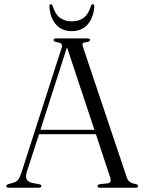

<svg xmlns="http://www.w3.org/2000/svg" viewBox="-20 -880 678 900"><path d="M174 -8Q174 0 162.5 0H21Q9.5 0 9.5 -8Q9.5 -13.5 20 -17L44.5 -24Q57 -28 65 -37.8Q73 -47.5 81.5 -74L268.5 -654.5Q273 -667 268.8 -673.2Q264.5 -679.5 247 -682Q231 -686 231 -692.5Q231 -700 243.5 -700H390.5Q402 -700 402 -692.5Q402 -685 386.5 -682.5Q370.5 -681 367.8 -676.8Q365 -672.5 368.5 -661.5L574 -49Q583 -21.5 614.5 -18Q627.5 -15 627.5 -8Q627.5 0 615.5 0H449Q437 0 437 -8Q437 -14.5 448.5 -17L485 -20.5Q505 -23.5 496 -50L429.5 -251H163L106 -75Q98.5 -51 105 -39.2Q111.5 -27.5 131.5 -22.5L163 -16.5Q174 -14.5 174 -8ZM169.5 -271.5H422.5L294 -658.5ZM316.5 -780Q350 -780 372.5 -796.8Q395 -813.5 406 -852Q409 -860 414.5 -860Q423 -860 422 -849Q418.5 -797 391 -765.5Q363.5 -734 316.5 -734Q269.5 -734 242.2 -765.5Q215 -797 211.5 -849Q210.5 -860 218.5 -860Q224.5 -860 227 -852Q238.5 -813 261.2 -796.5Q284 -780 316.5 -780Z"/></svg>

Font: Fraunces 72pt Light
Style: Regular
Weight: 300
Version: Version 1.000;[0bf87f6ff]